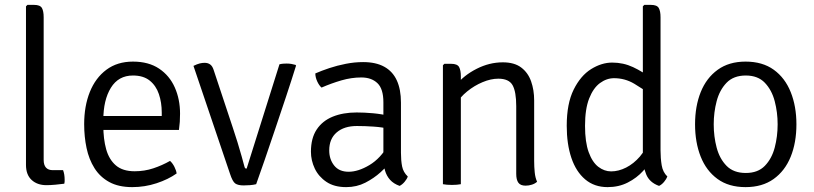

<svg xmlns="http://www.w3.org/2000/svg" viewBox="-20 -755 3336 787"><path d="M238.5 -57.5Q245 -41 245 -17.5Q245 -13.5 244.8 -9.5Q244.5 -5.5 243.5 -2Q229 0 207.8 2Q186.5 4 170.5 4Q133 4 109.8 -17.2Q86.5 -38.5 86.5 -79V-729L92.5 -735H119.5Q144.5 -735 151.8 -722.2Q159 -709.5 159 -684.5V-99.5Q159 -78.5 168.5 -68Q178 -57.5 196.5 -57.5Z M370 -222.5V-279.5H643V-293.5Q643 -335 631.2 -369.5Q619.5 -404 593.5 -424.8Q567.5 -445.5 525 -445.5Q465.5 -445.5 434.5 -395.2Q403.5 -345 403.5 -263V-239.5Q403.5 -185.5 415.2 -143.2Q427 -101 455 -77Q483 -53 532 -53Q572 -53 608.2 -65Q644.5 -77 677 -95.5Q687.5 -86 695 -71Q702.5 -56 704 -44Q669.5 -19.5 621.5 -3.8Q573.5 12 522 12Q466 12 428 -8.8Q390 -29.5 367.2 -65.8Q344.5 -102 334.8 -148.2Q325 -194.5 325 -246Q325 -320 348.2 -378Q371.5 -436 416.2 -469.2Q461 -502.5 525 -502.5Q589 -502.5 632 -473.8Q675 -445 696.5 -396.5Q718 -348 718 -289Q718 -270 717 -255.5Q716 -241 713.5 -222.5Z M1125.5 -491.5Q1134 -493.5 1141.2 -494Q1148.5 -494.5 1155 -494.5Q1165.5 -494.5 1174.2 -493Q1183 -491.5 1191.5 -489L1193.5 -486Q1175 -426.5 1152.5 -358.8Q1130 -291 1107.2 -223.8Q1084.5 -156.5 1064.5 -98.2Q1044.5 -40 1030 0Q1018 3 1004.2 4Q990.5 5 978.5 5Q955.5 5 944.2 -3Q933 -11 922.5 -43.5L773 -485Q788.5 -492.5 798.8 -495Q809 -497.5 818.5 -497.5Q832 -497.5 841.2 -491Q850.5 -484.5 855.5 -469L934.5 -231Q944 -203 953.5 -172Q963 -141 970.5 -114.2Q978 -87.5 982 -72Q983.5 -67 985 -65.5Q986.5 -64 991 -64Z M1254.5 -133Q1254.5 -188.5 1278 -224Q1301.5 -259.5 1343.8 -276.8Q1386 -294 1442 -294Q1473 -294 1509 -290.8Q1545 -287.5 1577 -279.5V-226.5Q1547.5 -233.5 1512 -236Q1476.5 -238.5 1443 -238.5Q1390.5 -238.5 1360 -212.2Q1329.5 -186 1329.5 -138.5Q1329.5 -102 1349.8 -76.5Q1370 -51 1409 -51Q1448.5 -51 1494.5 -78.5Q1540.5 -106 1572 -162L1584.5 -94.5Q1567.5 -74 1540.2 -49.2Q1513 -24.5 1477.5 -6.2Q1442 12 1399 12Q1350 12 1318 -9.5Q1286 -31 1270.2 -64.2Q1254.5 -97.5 1254.5 -133ZM1651.5 -31.5Q1648 -21 1638.5 -9.8Q1629 1.5 1618 7Q1593 -2 1578.8 -18Q1564.5 -34 1558.2 -55.8Q1552 -77.5 1551.5 -103.5V-335.5Q1551.5 -391 1527 -414.2Q1502.5 -437.5 1461 -437.5Q1420.5 -437.5 1379.2 -425.5Q1338 -413.5 1298 -396Q1288 -404.5 1280.2 -421.5Q1272.5 -438.5 1272.5 -454Q1297.5 -465 1329.8 -475.8Q1362 -486.5 1397.8 -493.5Q1433.5 -500.5 1468.5 -500.5Q1520.5 -500.5 1555 -481.5Q1589.5 -462.5 1606.5 -425.5Q1623.5 -388.5 1623.5 -334.5V-128.5Q1623.5 -97 1628.2 -73Q1633 -49 1651.5 -31.5Z M1829 -493.5Q1854.5 -493.5 1861.8 -480.2Q1869 -467 1869 -442V0Q1862 1.5 1852.5 2.2Q1843 3 1832.5 3Q1821.5 3 1812 2.2Q1802.5 1.5 1795.5 0V-487.5L1801.5 -493.5ZM2169.5 -95Q2169.5 -70.5 2171.8 -48.5Q2174 -26.5 2181.5 -10Q2173.5 -2.5 2160.5 1.8Q2147.5 6 2134.5 6Q2113.5 6 2104.8 -6Q2096 -18 2096 -42.5V-320Q2096 -379 2081 -405.8Q2066 -432.5 2022.5 -432.5Q1992 -432.5 1958 -418.2Q1924 -404 1894.8 -380.2Q1865.5 -356.5 1849 -327.5V-406Q1881.5 -446.5 1933.8 -473Q1986 -499.5 2041 -499.5Q2088.5 -499.5 2116.5 -478.2Q2144.5 -457 2157 -421.5Q2169.5 -386 2169.5 -343.5Z M2687.5 -138.5Q2687.5 -106.5 2692.2 -77.8Q2697 -49 2715.5 -31.5Q2711.5 -21 2702.2 -9.8Q2693 1.5 2681.5 7Q2642 -7 2628.5 -40.8Q2615 -74.5 2615 -114.5V-729L2621 -735H2648Q2673 -735 2680.2 -722.2Q2687.5 -709.5 2687.5 -684.5ZM2303 -239.5Q2303 -330.5 2331.5 -387.8Q2360 -445 2403 -471.8Q2446 -498.5 2489.5 -498.5Q2535 -498.5 2575 -479.8Q2615 -461 2651 -433L2647 -367Q2618 -389 2579.8 -411.8Q2541.5 -434.5 2497 -434.5Q2466.5 -434.5 2439.2 -414.5Q2412 -394.5 2395 -351.5Q2378 -308.5 2378 -239Q2378 -172.5 2393 -131.2Q2408 -90 2432.5 -71.2Q2457 -52.5 2485 -52.5Q2515.5 -52.5 2546.5 -68.2Q2577.5 -84 2602.8 -113.2Q2628 -142.5 2640.5 -183L2654 -113Q2642 -83 2616 -54.2Q2590 -25.5 2553.2 -6.8Q2516.5 12 2470.5 12Q2416 12 2378.5 -19.8Q2341 -51.5 2322 -108Q2303 -164.5 2303 -239.5Z M3244.5 -245.5Q3244.5 -170.5 3221 -112.5Q3197.5 -54.5 3151 -21.2Q3104.5 12 3036 12Q2967 12 2921 -21.5Q2875 -55 2852 -113.2Q2829 -171.5 2829 -245.5Q2829 -319.5 2852.2 -377.5Q2875.5 -435.5 2921.8 -469Q2968 -502.5 3036 -502.5Q3105.5 -502.5 3151.8 -469Q3198 -435.5 3221.2 -377.2Q3244.5 -319 3244.5 -245.5ZM2905.5 -245.5Q2905.5 -195.5 2917.5 -150Q2929.5 -104.5 2958.2 -75.2Q2987 -46 3037 -46Q3086.5 -46 3115 -75.2Q3143.5 -104.5 3155.5 -150Q3167.5 -195.5 3167.5 -245.5Q3167.5 -294.5 3155.5 -340.2Q3143.5 -386 3115 -415.8Q3086.5 -445.5 3037 -445.5Q2987 -445.5 2958.2 -415.8Q2929.5 -386 2917.5 -340.2Q2905.5 -294.5 2905.5 -245.5Z"/></svg>

Font: Signika Light
Style: Regular
Weight: 300
Designer: Anna Giedry
Foundry: Anna Giedry
Version: Version 2.000